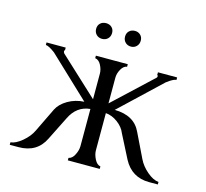

<svg xmlns="http://www.w3.org/2000/svg" viewBox="-85 -648 797 744"><g transform="rotate(15 313.5 -276.0)"><path d="M478 -176 525 -79Q537 -54 561.5 -33Q586 -12 608 -10V0H573Q503 0 470 -62L422 -156Q413 -179 390 -196Q367 -213 342 -215V-66Q342 -49 351.5 -30.5Q361 -12 375 -10V0H247V-10Q261 -12 270.5 -30.5Q280 -49 280 -66V-215Q226 -210 200 -156L153 -62Q123 0 49 0H14V-10Q35 -12 60 -33Q85 -54 97 -79L144 -176Q156 -200 185 -217Q214 -234 250 -236L87 -390Q62 -409 49 -410V-420H126V-409Q123 -408 123 -406Q123 -402 126 -397L280 -254V-357Q280 -373 271 -390.5Q262 -408 247 -410V-420H375V-410Q361 -408 351.5 -391Q342 -374 342 -357V-254L497 -399Q499 -401 499 -406Q499 -408 496 -409V-420H573V-410Q565 -410 549 -400L535 -390L372 -236Q451 -235 478 -176ZM369 -489Q355 -489 346 -498Q337 -507 337 -521Q337 -535 346 -543.5Q355 -552 369 -552Q382 -552 391 -543.5Q400 -535 400 -521Q400 -507 391 -498Q382 -489 369 -489ZM276 -543.5Q285 -535 285 -521Q285 -507 276 -498Q267 -489 253 -489Q239 -489 230 -498Q221 -507 221 -521Q221 -535 230 -543.5Q239 -552 253 -552Q267 -552 276 -543.5Z"/></g></svg>

Font: Forum
Style: Regular
Weight: 400
Designer: Denis Masharov
Foundry: Denis Masharov
Version: Version 1.000